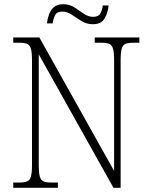

<svg xmlns="http://www.w3.org/2000/svg" viewBox="-20 -892 716 912"><path d="M43 0V-25H72Q96 -25 109 -30.5Q122 -36 127 -54Q132 -72 132 -109V-606Q132 -642 127 -660Q122 -678 109 -683.5Q96 -689 72 -689H43V-714H167L522 -80V-606Q522 -642 517 -660Q512 -678 499 -683.5Q486 -689 462 -689H430V-714H642V-689H613Q589 -689 576 -683.5Q563 -678 558 -660Q553 -642 553 -605V0H519L164 -634V-109Q164 -72 169 -54Q174 -36 186.5 -30.5Q199 -25 224 -25H255V0ZM421 -777Q391 -777 367 -792Q343 -807 321 -822Q299 -837 276 -837Q250 -837 241.5 -819.5Q233 -802 230 -781H203Q205 -801 212.5 -822.5Q220 -844 236 -858Q252 -872 279 -872Q310 -872 333.5 -857Q357 -842 378 -827Q399 -812 423 -812Q448 -812 457 -828.5Q466 -845 468 -866H496Q493 -834 477.5 -805.5Q462 -777 421 -777Z"/></svg>

Font: Noto Serif SemiCondensed ExtraLight
Style: Regular
Weight: 200
Width: 4
Designer: Monotype Design Team
Foundry: Monotype Imaging Inc.
Version: Version 2.014